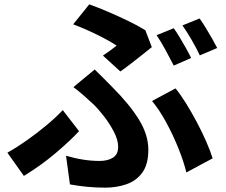

<svg xmlns="http://www.w3.org/2000/svg" viewBox="-20 -810 1040 884"><path d="M454 -554Q472 -566 489.5 -579Q507 -592 517 -600Q484 -622 428.5 -649.5Q373 -677 317 -698L391 -790Q433 -775 479.5 -755Q526 -735 570.5 -713.5Q615 -692 649 -671L679 -593Q666 -582 639 -561Q612 -540 583.5 -517.5Q555 -495 534 -481ZM284 -93Q365 -69 438 -69Q476 -69 500 -84Q524 -99 524 -134Q524 -165 505 -202Q486 -239 459.5 -273.5Q433 -308 410 -330Q391 -348 367 -369Q343 -390 318 -409L416 -490Q438 -468 458 -448.5Q478 -429 497 -409Q577 -329 620 -259Q663 -189 663 -120Q663 -53 635 -15Q607 23 561.5 38.5Q516 54 464 54Q423 54 381 50Q339 46 302 39ZM838 -16Q826 -66 801.5 -127Q777 -188 745.5 -246Q714 -304 680 -345L788 -403Q812 -374 837 -333.5Q862 -293 886 -248Q910 -203 929 -159.5Q948 -116 959 -81ZM344 -206Q302 -161 236 -105Q170 -49 90 0L14 -107Q57 -131 104.5 -164.5Q152 -198 195.5 -234.5Q239 -271 269 -303ZM780 -680Q793 -662 808 -637Q823 -612 837 -587Q851 -562 860 -543L780 -508Q764 -539 742.5 -579Q721 -619 701 -648ZM899 -725Q912 -707 927.5 -681.5Q943 -656 957 -631.5Q971 -607 980 -589L900 -555Q885 -587 862.5 -626Q840 -665 820 -693Z"/></svg>

Font: Chiron Sans HK TT
Style: Bold
Weight: 700
Designer: Ryoko NISHIZUKA 西塚涼子 (kana, bopomofo & ideographs); Paul D. Hunt (Latin, Greek & Cyrillic); Sandoll Communications 산돌커뮤니
Foundry: Adobe
Version: Version 2.022;hotconv 1.0.109;makeotfexe 2.5.65596